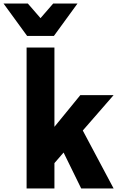

<svg xmlns="http://www.w3.org/2000/svg" viewBox="-101 -1070 683 1090"><path d="M0 0ZM544 0H360L260 -204L208 -144V0H50V-800H208V-350L355 -530H544L369 -329ZM305 -866ZM205 -866H53L-81 -1050H57L129 -967L201 -1050H339Z"/></svg>

Font: Tanohe Sans
Style: Bold
Weight: 700
Designer: Village Type and Design LLC & Cristiano Sobral
Foundry: Cooper Hewitt Smithsonian Design Museum
Version: Version 1.00;September 29, 2021;FontCreator 13.0.0.2655 64-b